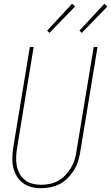

<svg xmlns="http://www.w3.org/2000/svg" viewBox="-20 -982 585 1010"><path d="M196 8Q169 8 144 1.5Q119 -5 99.5 -20Q80 -35 67.5 -56.5Q55 -78 49.5 -103Q44 -128 45 -155Q46 -182 50 -208L137 -735H157L70 -205Q66 -181 65 -157.5Q64 -134 68 -111.5Q72 -89 82.5 -69.5Q93 -50 110 -36Q127 -22 149.5 -16Q172 -10 196 -10Q218 -10 241 -14.5Q264 -19 285 -30.5Q306 -42 323 -59.5Q340 -77 352.5 -97.5Q365 -118 372 -140Q379 -162 382 -185L473 -735H493L402 -182Q398 -157 390.5 -133Q383 -109 369 -86.5Q355 -64 336 -45Q317 -26 294 -14Q271 -2 245.5 3Q220 8 196 8ZM410 -809 398 -821 529 -962 545 -948ZM240 -809 228 -821 359 -962 375 -948Z"/></svg>

Font: Iosevka Term Curly Thin
Style: Italic
Weight: 100
Italic angle: -9°
Designer: Belleve Invis
Foundry: Belleve Invis
Version: Version 32.3.0